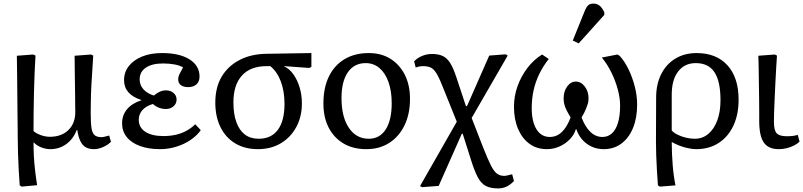

<svg xmlns="http://www.w3.org/2000/svg" viewBox="-20 -818 4480 1071"><path d="M101 223 90 216Q87 179 84.5 132Q82 85 80.5 37.5Q79 -10 79 -47Q79 -65 78.5 -104Q78 -143 77.5 -194Q77 -245 76.5 -298Q76 -351 75.5 -397Q75 -443 74.5 -473Q74 -503 74 -507L166 -514L178 -508Q175 -463 173 -410Q171 -357 169.5 -301Q168 -245 167.5 -190.5Q167 -136 167 -87Q181 -74 207 -64.5Q233 -55 258 -55Q323 -55 361.5 -92.5Q400 -130 400 -193Q400 -201 399.5 -225.5Q399 -250 399 -283.5Q399 -317 398 -354Q397 -391 397 -424Q397 -457 396.5 -479.5Q396 -502 396 -507L488 -514L500 -508Q497 -457 494.5 -418Q492 -379 490 -348Q488 -317 487.5 -290.5Q487 -264 486.5 -239Q486 -214 486 -187Q486 -132 490.5 -103Q495 -74 508.5 -63.5Q522 -53 545 -53Q553 -53 564 -55.5Q575 -58 589 -62L599 -27Q581 -9 554.5 2.5Q528 14 504 14Q477 14 458.5 3.5Q440 -7 428.5 -30.5Q417 -54 411 -93H408Q389 -43 350 -14.5Q311 14 261 14Q235 14 210 4Q185 -6 169 -23H167Q167 16 169 53.5Q171 91 175.5 130.5Q180 170 187 215Z M873 14Q809 14 761 -3.5Q713 -21 687 -53.5Q661 -86 661 -130Q661 -175 688 -208Q715 -241 769 -259V-260Q720 -276 696 -303.5Q672 -331 672 -371Q672 -416 699 -450Q726 -484 773.5 -503Q821 -522 884 -522Q981 -522 1037 -487Q1093 -452 1093 -391Q1093 -363 1076 -347.5Q1059 -332 1030 -332Q1004 -332 989 -343Q974 -354 974 -375Q974 -384 976.5 -392.5Q979 -401 985.5 -413Q992 -425 1001 -442Q983 -453 953.5 -458.5Q924 -464 889 -464Q828 -464 793.5 -440.5Q759 -417 759 -375Q759 -344 779.5 -320.5Q800 -297 838 -285Q856 -300 872.5 -307Q889 -314 906 -314Q931 -314 948 -299.5Q965 -285 965 -263Q965 -240 948 -225Q931 -210 905 -210Q886 -210 867 -217Q848 -224 833 -238Q795 -227 774.5 -204Q754 -181 754 -150Q754 -107 790.5 -83Q827 -59 892 -59Q929 -59 961.5 -66.5Q994 -74 1021 -89Q1048 -104 1069 -125L1100 -92Q1078 -61 1042.5 -37Q1007 -13 963 0.5Q919 14 873 14Z M1419 14Q1346 14 1292.5 -18Q1239 -50 1210 -108.5Q1181 -167 1181 -246Q1181 -330 1216 -389.5Q1251 -449 1315.5 -483Q1380 -517 1469 -518L1717 -522V-445L1705 -439L1566 -449V-447Q1594 -435 1616.5 -403.5Q1639 -372 1651.5 -330Q1664 -288 1664 -241Q1664 -167 1632.5 -109Q1601 -51 1546 -18.5Q1491 14 1419 14ZM1423 -44Q1493 -44 1530 -94Q1567 -144 1567 -238Q1567 -309 1546.5 -363.5Q1526 -418 1488 -449H1466Q1377 -449 1329.5 -396.5Q1282 -344 1282 -247Q1282 -182 1298.5 -136.5Q1315 -91 1346 -67.5Q1377 -44 1423 -44Z M2023 14Q1950 14 1896.5 -17.5Q1843 -49 1813.5 -106Q1784 -163 1784 -241Q1784 -328 1814.5 -391Q1845 -454 1902 -488Q1959 -522 2037 -522Q2107 -522 2158 -490Q2209 -458 2238 -401Q2267 -344 2267 -266Q2267 -182 2236.5 -119Q2206 -56 2151.5 -21Q2097 14 2023 14ZM2037 -44Q2098 -44 2131.5 -96Q2165 -148 2165 -242Q2165 -310 2147 -360.5Q2129 -411 2096.5 -438.5Q2064 -466 2020 -466Q1956 -466 1920.5 -415Q1885 -364 1885 -271Q1885 -166 1926 -105Q1967 -44 2037 -44Z M2758 233Q2717 233 2690.5 219.5Q2664 206 2645.5 171.5Q2627 137 2607 73L2561 -72H2556L2427 219L2335 226L2323 220L2528 -139L2456 -318Q2434 -375 2418 -403Q2402 -431 2385 -440Q2368 -449 2340 -449Q2331 -449 2319 -447Q2307 -445 2299 -441L2290 -476Q2308 -495 2334.5 -506Q2361 -517 2390 -517Q2426 -517 2450 -505.5Q2474 -494 2491.5 -466Q2509 -438 2526 -386L2579 -226H2585L2709 -508L2801 -515L2812 -508L2611 -160L2674 2Q2700 68 2717.5 103Q2735 138 2752 150.5Q2769 163 2792 163Q2801 163 2810.5 160.5Q2820 158 2837 154L2847 192Q2825 214 2804.5 223.5Q2784 233 2758 233Z M3030 14Q2975 14 2934 -15.5Q2893 -45 2870 -98.5Q2847 -152 2847 -223Q2847 -282 2867 -337.5Q2887 -393 2922 -439Q2957 -485 3004 -514L3041 -489Q3010 -450 2988.5 -406Q2967 -362 2956.5 -314.5Q2946 -267 2946 -215Q2946 -140 2972.5 -97Q2999 -54 3047 -54Q3085 -54 3114 -81.5Q3143 -109 3163 -163Q3149 -186 3140 -204Q3131 -222 3127.5 -237.5Q3124 -253 3124 -269Q3124 -309 3144 -336Q3164 -363 3192 -363Q3221 -363 3242 -335.5Q3263 -308 3263 -269Q3263 -260 3261.5 -251Q3260 -242 3256.5 -232Q3253 -222 3248.5 -210.5Q3244 -199 3238 -187.5Q3232 -176 3224 -163Q3244 -110 3273.5 -82Q3303 -54 3340 -54Q3372 -54 3394 -74.5Q3416 -95 3427.5 -134Q3439 -173 3439 -229Q3439 -271 3426 -319.5Q3413 -368 3390 -414.5Q3367 -461 3337 -497L3424 -514L3436 -507Q3464 -477 3486 -431.5Q3508 -386 3521 -335Q3534 -284 3534 -235Q3534 -160 3511 -104Q3488 -48 3446 -17Q3404 14 3348 14Q3295 14 3254 -15.5Q3213 -45 3195 -97H3192Q3183 -66 3158 -40.5Q3133 -15 3100 -0.5Q3067 14 3030 14ZM3208 -576 3175 -592 3241 -755Q3251 -780 3261.5 -789Q3272 -798 3290 -798Q3310 -798 3324.5 -786.5Q3339 -775 3351 -749V-735Z M3661 223 3650 216Q3647 179 3644.5 135Q3642 91 3640.5 49Q3639 7 3639 -26L3640 -273Q3640 -348 3668 -404Q3696 -460 3747 -491Q3798 -522 3866 -522Q3976 -522 4038 -453.5Q4100 -385 4100 -262Q4100 -178 4070.5 -116Q4041 -54 3988 -20Q3935 14 3864 14Q3843 14 3817.5 8.5Q3792 3 3769 -6Q3746 -15 3729 -25H3727Q3727 7 3728.5 40Q3730 73 3732.5 104.5Q3735 136 3739 164Q3743 192 3748 216ZM3855 -44Q3899 -44 3931 -71Q3963 -98 3981 -146Q3999 -194 3999 -259Q3999 -364 3965.5 -415Q3932 -466 3861 -466Q3799 -466 3763 -419.5Q3727 -373 3727 -290V-90Q3739 -77 3760 -66.5Q3781 -56 3806.5 -50Q3832 -44 3855 -44Z M4324 14Q4266 14 4240.5 -23Q4215 -60 4215 -143Q4215 -167 4215 -197.5Q4215 -228 4214.5 -263Q4214 -298 4213.5 -333.5Q4213 -369 4212.5 -402Q4212 -435 4211.5 -462.5Q4211 -490 4210 -507L4302 -514L4314 -508Q4312 -477 4309.5 -436.5Q4307 -396 4305 -352Q4303 -308 4301 -266Q4299 -224 4298 -191Q4297 -158 4297 -139Q4297 -92 4312 -75Q4327 -58 4369 -58Q4389 -58 4404 -60Q4419 -62 4430 -66L4440 -28Q4428 -16 4409.5 -6.5Q4391 3 4369 8.5Q4347 14 4324 14Z"/></svg>

Font: Literata 18pt
Style: Regular
Weight: 400
Designer: Latin by Veronika Burian and Jose Scaglione. Greek by Irene Vlachou. Cyrillic by Vera Evstafieva.
Foundry: TypeTogether
Version: Version 3.103;gftools[0.9.29]